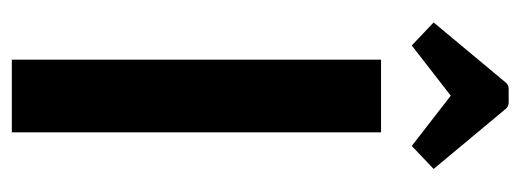

<svg xmlns="http://www.w3.org/2000/svg" viewBox="-298 -583 881 325"><g transform="rotate(90 142.5 -420.5)"><path d="M81 -625H204V0H81ZM57 -677 18 -714 118 -834Q123 -841 130 -841H154Q161 -841 166 -834L266 -714L227 -677L142 -743Z"/></g></svg>

Font: Changa Medium
Style: Regular
Weight: 500
Designer: Eduardo Rodriguez Tunni
Foundry: Eduardo Rodriguez Tunni
Version: Version 3.003